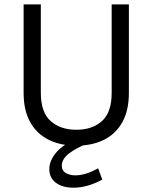

<svg xmlns="http://www.w3.org/2000/svg" viewBox="-20 -648 693 870"><path d="M326 12Q253.5 12 199.8 -15Q146 -42 116.5 -95.2Q87 -148.5 87 -227V-628H165V-227Q165 -139.5 209.2 -99.8Q253.5 -60 326 -60Q398 -60 442 -99.5Q486 -139 486 -227V-628H564V-227Q564 -148.5 534.8 -95.2Q505.5 -42 452 -15Q398.5 12 326 12ZM312.5 202.5Q263 202.5 233.2 180.2Q203.5 158 203.5 118Q203.5 80.5 234.2 43.5Q265 6.5 330.5 -19.5L381 0Q326 22 293 47.2Q260 72.5 260 103Q260 125.5 278.2 136Q296.5 146.5 321.5 146.5Q368.5 146.5 424.5 114.5L443.5 166Q375.5 202.5 312.5 202.5Z"/></svg>

Font: Betina Sans
Style: Regular
Weight: 400
Designer: Jonathan Pinhorn (font) & Cristiano Sobral (main changes)
Version: Version 2.001;April 28, 2021;FontCreator 13.0.0.2655 32-bit;